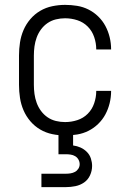

<svg xmlns="http://www.w3.org/2000/svg" viewBox="-20 -548 540 788"><path d="M247 8Q221 8 194.5 2.5Q168 -3 145 -16.5Q122 -30 104.5 -50.5Q87 -71 76.5 -95.5Q66 -120 62 -146.5Q58 -173 58 -200V-320Q58 -347 62 -373.5Q66 -400 76.5 -424.5Q87 -449 104.5 -469.5Q122 -490 145 -503.5Q168 -517 194.5 -522.5Q221 -528 247 -528Q272 -528 296.5 -524Q321 -520 343 -509Q365 -498 383 -480.5Q401 -463 412.5 -441.5Q424 -420 430 -395.5Q436 -371 436 -346Q436 -346 436 -345.5Q436 -345 436 -345H375Q375 -345 375 -345.5Q375 -346 375 -346Q375 -371 366.5 -396Q358 -421 340 -439Q322 -457 297.5 -465Q273 -473 247 -473Q228 -473 209.5 -468.5Q191 -464 175.5 -453.5Q160 -443 148.5 -427.5Q137 -412 130.5 -394Q124 -376 121.5 -357.5Q119 -339 119 -320V-200Q119 -181 121.5 -162.5Q124 -144 130.5 -126Q137 -108 148.5 -92.5Q160 -77 175.5 -66.5Q191 -56 209.5 -51.5Q228 -47 247 -47Q273 -47 297.5 -55Q322 -63 340 -81Q358 -99 366.5 -124Q375 -149 375 -174Q375 -174 375 -174.5Q375 -175 375 -175H436Q436 -175 436 -174.5Q436 -174 436 -174Q436 -149 430 -124.5Q424 -100 412.5 -78.5Q401 -57 383 -39.5Q365 -22 343 -11Q321 0 296.5 4Q272 8 247 8ZM150 220V165H250Q260 165 269.5 163.5Q279 162 287.5 157.5Q296 153 301.5 144.5Q307 136 307 126Q307 116 302 107Q297 98 288.5 93Q280 88 270 86.5Q260 85 250 85H220V0H280V49Q296 51 310.5 57.5Q325 64 336.5 75.5Q348 87 353 102.5Q358 118 358 133Q358 153 349.5 171.5Q341 190 325 201Q309 212 289.5 216Q270 220 250 220Z"/></svg>

Font: Iosevka SS04 Light
Style: Regular
Weight: 300
Monospace: yes
Designer: Belleve Invis
Foundry: Belleve Invis
Version: Version 19.0.0; ttfautohint (v1.8.4)